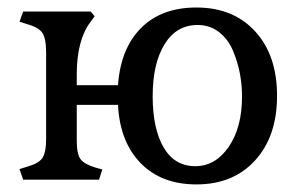

<svg xmlns="http://www.w3.org/2000/svg" viewBox="-20 -481 803 514"><path d="M508.8 -414.1Q542 -414.1 566.4 -395Q590.8 -376 603.5 -345.7Q616.2 -315.4 622.1 -284.7Q627.9 -253.9 627.9 -222.7Q627.9 -139.6 592.3 -87.9Q556.6 -36.1 502.9 -36.1Q447.3 -36.1 418 -86.4Q388.7 -136.7 388.7 -223.6Q388.7 -310.5 420.4 -362.3Q452.1 -414.1 508.8 -414.1ZM505.9 -460.9Q412.1 -460.9 357.4 -405.8Q302.7 -350.6 295.9 -252.9H185.5V-282.2Q185.5 -374 222.7 -422.9L233.4 -437.5L222.7 -450.2H42L32.2 -422.9L50.8 -417Q83 -408.2 93.3 -393.1Q103.5 -377.9 103.5 -339.8V-110.4Q103.5 -72.3 93.3 -57.6Q83 -43 50.8 -34.2L32.2 -28.3L42 0H245.1L253.9 -27.3L236.3 -32.2Q206.1 -41 195.8 -54.7Q185.5 -68.4 185.5 -104.5V-200.2H295.9Q300.8 -101.6 356.4 -44.4Q412.1 12.7 505.9 12.7Q604.5 12.7 663.1 -51.8Q721.7 -116.2 721.7 -224.6Q721.7 -333 663.1 -397Q604.5 -460.9 505.9 -460.9Z"/></svg>

Font: Kurale
Style: Regular
Weight: 400
Version: 1.0; ttfautohint (v1.3)